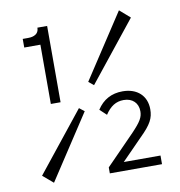

<svg xmlns="http://www.w3.org/2000/svg" viewBox="-80 -769 803 855"><g transform="rotate(-10 321.5 -341.0)"><path d="M263 -297 49 -29 96 11 286 -279ZM70 -605H143V-337H187V-682H143C143 -644 103 -644 94 -644H70ZM324 -405 347 -386 561 -654 514 -695ZM348 13H584V-26H418L512 -122C561 -170 575 -197 575 -237C575 -298 533 -337 467 -337C417 -337 378 -316 351 -274L381 -246C404 -281 430 -298 465 -298C505 -298 530 -273 530 -236C530 -209 519 -190 478 -147L348 -14Z"/></g></svg>

Font: MV Cash ExtraLight
Style: Regular
Weight: 200
Designer: Rodrigo Fuenzalida
Foundry: fragTYPE
Version: Version 1.100;Glyphs 3.1.2 (3151)